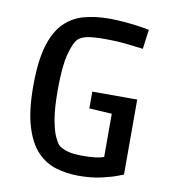

<svg xmlns="http://www.w3.org/2000/svg" viewBox="-81 -782 787 867"><g transform="rotate(10 312.5 -348.5)"><path d="M336 13Q282 13 233 -1.5Q184 -16 146.5 -55Q109 -94 87 -166Q65 -238 65 -351Q65 -463 85.5 -533.5Q106 -604 144 -642.5Q182 -681 234.5 -695.5Q287 -710 351 -710Q383 -710 418.5 -707Q454 -704 485.5 -699.5Q517 -695 535 -691L523 -602Q497 -605 451.5 -610.5Q406 -616 345 -616Q296 -616 267.5 -610.5Q239 -605 225 -591Q207 -574 192 -517.5Q177 -461 177 -352Q177 -269 186 -218.5Q195 -168 206.5 -143Q218 -118 227 -108Q238 -97 264 -88Q290 -79 342 -79Q373 -79 397 -82Q421 -85 436 -91V-337L484 -286L332 -295V-372H538V-28Q538 -28 512 -18Q486 -8 440.5 2.5Q395 13 336 13Z"/></g></svg>

Font: Ruda SemiBold
Style: Regular
Weight: 600
Designer: Mariela Monsalve and Angelina Sanchez
Foundry: Mariela Monsalve and Angelina Sanchez
Version: Version 2.001